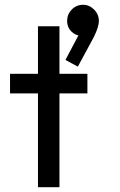

<svg xmlns="http://www.w3.org/2000/svg" viewBox="-20 -784 501 804"><path d="M139 0V-674H229V0ZM22 -393V-475H346V-393ZM306 -505 254 -533 317 -652 348 -660Q343 -649 335.5 -642Q328 -635 317 -635Q296 -635 278.5 -652.5Q261 -670 261 -696Q261 -724 280.5 -744Q300 -764 328 -764Q354 -764 374 -744Q394 -724 394 -696Q394 -685 389.5 -669.5Q385 -654 373 -629Z"/></svg>

Font: Outfit Thin
Style: Regular
Weight: 400
Version: Version 1.100;gftools[0.9.27]